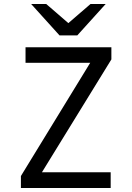

<svg xmlns="http://www.w3.org/2000/svg" viewBox="-20 -935 656 955"><path d="M84 0V-59.5L448.5 -655L464.5 -622.5H107V-700H534V-639.5L168.5 -45.5L154 -78H530.5V0ZM276 -759 135 -915H210L320 -820L430 -915H505.5L364.5 -759Z"/></svg>

Font: Overpass Mono Light
Style: Regular
Weight: 400
Monospace: yes
Version: Version 4.000